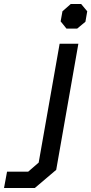

<svg xmlns="http://www.w3.org/2000/svg" viewBox="-157 -715 453 953"><path d="M144 -609 153 -659 194 -695H246L276 -659L267 -607L226 -573H173ZM-122 137H-17L35 92L139 -498H232L122 128L16 218H-137Z"/></svg>

Font: Chakra Petch Medium
Style: Italic
Weight: 500
Italic angle: -10°
Designer: Katatrad Aksorn Co.,Ltd.
Foundry: Cadson Demak Co.,Ltd.
Version: Version 1.000; ttfautohint (v1.6)